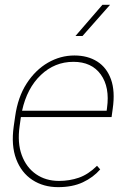

<svg xmlns="http://www.w3.org/2000/svg" viewBox="-20 -769 533 799"><path d="M438 -749 323.2 -619.1H293.9L406.2 -749ZM444.3 -281.7H66.9L61.5 -243.2Q51.8 -174.3 70.6 -123.3Q89.4 -72.3 129.9 -44.2Q170.4 -16.1 225.6 -16.1Q269 -16.1 308.1 -29.5Q347.2 -43 383.8 -79.1L397 -64Q368.2 -30.8 325 -10.5Q281.7 9.8 221.7 9.8Q160.6 9.8 114.7 -20.3Q68.8 -50.3 47.4 -106.9Q25.9 -163.6 37.1 -243.2L43 -284.2Q54.2 -364.7 90.8 -421.4Q127.4 -478 179.4 -508.1Q231.4 -538.1 289.6 -538.1Q345.2 -538.1 384.8 -512.9Q424.3 -487.8 441.9 -438.7Q459.5 -389.6 449.2 -317.4ZM285.6 -511.7Q207.5 -511.7 149.9 -456.8Q92.3 -401.9 71.8 -308.1H423.8L425.3 -319.3Q437.5 -406.2 399.4 -459Q361.3 -511.7 285.6 -511.7Z"/></svg>

Font: Robert Sans Thin
Style: Italic
Weight: 100
Italic angle: -8°
Designer: Christian Robertson (extended by Adam Twardoch)
Foundry: Google
Version: Version 12.135;April 2, 2019;FontCreator 11.5.0.2425 64-bit;